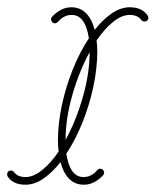

<svg xmlns="http://www.w3.org/2000/svg" viewBox="-56 -502 428 527"><path d="M14 5Q-19 5 -34 -16Q-38 -22 -35.5 -28Q-33 -34 -26 -34Q-21 -34 -17 -29Q-7 -16 14 -16Q36 -16 59.5 -35Q83 -54 105 -86Q103 -100 103 -116Q103 -163 114 -214Q125 -265 144 -312Q163 -359 188 -397Q178 -461 141 -461Q119 -461 103 -442Q99 -438 95 -438Q89 -438 85.5 -444Q82 -450 87 -456Q97 -467 110.5 -474.5Q124 -482 140 -482Q187 -482 204 -420Q226 -448 250.5 -465Q275 -482 300 -482Q333 -482 348 -461Q353 -455 350.5 -449Q348 -443 340 -443Q335 -443 331 -448Q321 -461 300 -461Q278 -461 254.5 -442Q231 -423 209 -391Q211 -377 211 -361Q211 -314 200 -263Q189 -212 170 -165Q151 -118 126 -80Q136 -16 173 -16Q195 -16 211 -35Q215 -39 219 -39Q225 -39 228.5 -33Q232 -27 227 -21Q217 -10 203.5 -2.5Q190 5 174 5Q127 5 110 -57Q88 -29 63.5 -12Q39 5 14 5ZM190 -359Q161 -306 142.5 -241Q124 -176 124 -118Q153 -171 171.5 -236Q190 -301 190 -359Z"/></svg>

Font: Zen Loop
Style: Italic
Weight: 400
Italic angle: -15°
Designer: Yoshimichi Ohira
Foundry: A-1 Corp ZenFonts
Version: Version 1.000; ttfautohint (v1.8.3)